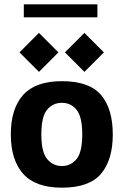

<svg xmlns="http://www.w3.org/2000/svg" viewBox="-20 -857 571 887"><path d="M266 10Q144 10 87 -54Q30 -118 30 -236Q30 -355 87 -418.5Q144 -482 266 -482Q392 -482 446.5 -418.5Q501 -355 501 -236Q501 -118 446.5 -54Q392 10 266 10ZM266 -90Q307 -90 333.5 -122Q360 -154 360 -236Q360 -318 333.5 -350Q307 -382 266 -382Q224 -382 197.5 -350Q171 -318 171 -236Q171 -154 198 -122Q225 -90 266 -90ZM160 -525 70 -615 160 -705 250 -615ZM370 -525 280 -615 370 -705 460 -615ZM90 -777V-837H430V-777Z"/></svg>

Font: Rowdies Light
Style: Regular
Weight: 300
Designer: Jaikishan Patel
Version: Version 1.000; ttfautohint (v1.8.3)